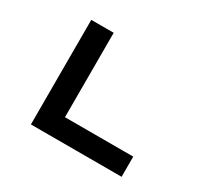

<svg xmlns="http://www.w3.org/2000/svg" viewBox="-142 -907 1188 1113"><g transform="rotate(30 452.5 -350.0)"><path d="M175 0V-700H325V-135H782V0Z"/></g></svg>

Font: Lexend Zetta SemiBold
Style: Regular
Weight: 600
Designer: Bonnie Shaver-Troup, Thomas Jockin
Foundry: Lexend
Version: Version 1.007